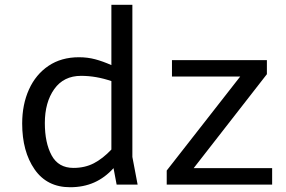

<svg xmlns="http://www.w3.org/2000/svg" viewBox="-20 -774 1200 805"><path d="M469 0 456 -69Q420 -29 375 -9Q330 11 274 11Q177 11 125 -64Q73 -139 73 -256Q73 -336 101.5 -399Q130 -462 183.5 -498Q237 -534 311 -534Q347 -534 379 -525.5Q411 -517 447 -501V-754H535V-116L557 0ZM447 -147V-434Q383 -456 320 -456Q247 -456 207.5 -400.5Q168 -345 168 -258Q168 -175 196.5 -122.5Q225 -70 288 -70Q336 -70 373.5 -89.5Q411 -109 447 -147ZM1121 -69V0H679V-59L987 -453H701V-522H1099V-463L792 -69Z"/></svg>

Font: AmikoRegular
Style: Regular
Weight: 400
Designer: Pablo Impallari, Rodrigo Fuenzalida, Andres Torresi
Foundry: Impallari Type
Version: Version 1.000; ttfautohint (v1.3)